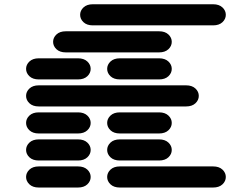

<svg xmlns="http://www.w3.org/2000/svg" viewBox="-20 -881 1064 888"><path d="M159.2 -13.7H340.8Q368.2 -13.7 383.8 -28.3Q399.4 -43 399.4 -62.5Q399.4 -82 383.8 -96.7Q368.2 -111.3 340.8 -111.3H159.2Q131.8 -111.3 116.2 -96.7Q100.6 -82 100.6 -62.5Q100.6 -43 116.2 -28.3Q131.8 -13.7 159.2 -13.7ZM534.2 -13.7H965.8Q993.2 -13.7 1008.8 -28.3Q1024.4 -43 1024.4 -62.5Q1024.4 -82 1008.8 -96.7Q993.2 -111.3 965.8 -111.3H534.2Q506.8 -111.3 491.2 -96.7Q475.6 -82 475.6 -62.5Q475.6 -43 491.2 -28.3Q506.8 -13.7 534.2 -13.7ZM159.2 -138.7H340.8Q368.2 -138.7 383.8 -153.3Q399.4 -168 399.4 -187.5Q399.4 -207 383.8 -221.7Q368.2 -236.3 340.8 -236.3H159.2Q131.8 -236.3 116.2 -221.7Q100.6 -207 100.6 -187.5Q100.6 -168 116.2 -153.3Q131.8 -138.7 159.2 -138.7ZM534.2 -138.7H715.8Q743.2 -138.7 758.8 -153.3Q774.4 -168 774.4 -187.5Q774.4 -207 758.8 -221.7Q743.2 -236.3 715.8 -236.3H534.2Q506.8 -236.3 491.2 -221.7Q475.6 -207 475.6 -187.5Q475.6 -168 491.2 -153.3Q506.8 -138.7 534.2 -138.7ZM159.2 -263.7H340.8Q368.2 -263.7 383.8 -278.3Q399.4 -293 399.4 -312.5Q399.4 -332 383.8 -346.7Q368.2 -361.3 340.8 -361.3H159.2Q131.8 -361.3 116.2 -346.7Q100.6 -332 100.6 -312.5Q100.6 -293 116.2 -278.3Q131.8 -263.7 159.2 -263.7ZM534.2 -263.7H715.8Q743.2 -263.7 758.8 -278.3Q774.4 -293 774.4 -312.5Q774.4 -332 758.8 -346.7Q743.2 -361.3 715.8 -361.3H534.2Q506.8 -361.3 491.2 -346.7Q475.6 -332 475.6 -312.5Q475.6 -293 491.2 -278.3Q506.8 -263.7 534.2 -263.7ZM159.2 -388.7H840.8Q868.2 -388.7 883.8 -403.3Q899.4 -418 899.4 -437.5Q899.4 -457 883.8 -471.7Q868.2 -486.3 840.8 -486.3H159.2Q131.8 -486.3 116.2 -471.7Q100.6 -457 100.6 -437.5Q100.6 -418 116.2 -403.3Q131.8 -388.7 159.2 -388.7ZM159.2 -513.7H340.8Q368.2 -513.7 383.8 -528.3Q399.4 -543 399.4 -562.5Q399.4 -582 383.8 -596.7Q368.2 -611.3 340.8 -611.3H159.2Q131.8 -611.3 116.2 -596.7Q100.6 -582 100.6 -562.5Q100.6 -543 116.2 -528.3Q131.8 -513.7 159.2 -513.7ZM534.2 -513.7H715.8Q743.2 -513.7 758.8 -528.3Q774.4 -543 774.4 -562.5Q774.4 -582 758.8 -596.7Q743.2 -611.3 715.8 -611.3H534.2Q506.8 -611.3 491.2 -596.7Q475.6 -582 475.6 -562.5Q475.6 -543 491.2 -528.3Q506.8 -513.7 534.2 -513.7ZM284.2 -638.7H715.8Q743.2 -638.7 758.8 -653.3Q774.4 -668 774.4 -687.5Q774.4 -707 758.8 -721.7Q743.2 -736.3 715.8 -736.3H284.2Q256.8 -736.3 241.2 -721.7Q225.6 -707 225.6 -687.5Q225.6 -668 241.2 -653.3Q256.8 -638.7 284.2 -638.7ZM409.2 -763.7H965.8Q993.2 -763.7 1008.8 -778.3Q1024.4 -793 1024.4 -812.5Q1024.4 -832 1008.8 -846.7Q993.2 -861.3 965.8 -861.3H409.2Q381.8 -861.3 366.2 -846.7Q350.6 -832 350.6 -812.5Q350.6 -793 366.2 -778.3Q381.8 -763.7 409.2 -763.7Z"/></svg>

Font: Sixtyfour
Style: Regular
Weight: 400
Designer: Jens Kutilek
Foundry: Jens Kutilek
Version: Version 2.001